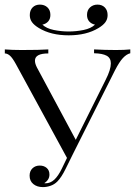

<svg xmlns="http://www.w3.org/2000/svg" viewBox="-22 -780 571 812"><path d="M529 -571V-554.8Q512.9 -550.8 497.6 -534.3Q482.3 -517.7 464.5 -483.1L288.7 -133.1L255.6 -66.1Q237.9 -29.8 220.2 -12.1Q208.1 0 191.9 5.6Q175.8 11.3 159.7 11.3Q134.7 11.3 119 -1.6Q103.2 -14.5 103.2 -37.1Q103.2 -56.5 115.3 -68.1Q127.4 -79.8 146 -79.8Q163.7 -79.8 175.4 -69.8Q187.1 -59.7 187.1 -41.9Q187.1 -29.8 181 -20.6Q175 -11.3 165.3 -5.6Q166.9 -4.8 170.2 -4.8Q191.1 -4.8 207.7 -20.2Q224.2 -35.5 239.5 -66.9L261.3 -112.1L45.2 -508.9Q30.6 -535.5 19.8 -544.8Q8.9 -554 -1.6 -554V-571Q29.8 -568.5 69.4 -568.5Q147.6 -568.5 182.3 -571V-554Q125.8 -554 125.8 -523.4Q125.8 -511.3 133.9 -495.2L298.4 -188.7L425 -442.7Q446.8 -485.5 446.8 -512.1Q446.8 -534.7 429 -544.4Q411.3 -554 375.8 -554.8V-571Q421.8 -568.5 468.5 -568.5Q504.8 -568.5 529 -571ZM433.1 -716.1Q433.1 -699.2 423.8 -686.3Q414.5 -673.4 394.4 -661.3Q343.5 -630.6 268.5 -630.6Q193.5 -630.6 142.7 -661.3Q122.6 -673.4 113.3 -686.3Q104 -699.2 104 -716.1Q104 -736.3 115.7 -748.4Q127.4 -760.5 146.8 -760.5Q166.1 -760.5 178.6 -748.8Q191.1 -737.1 191.1 -716.9Q191.1 -700 181.9 -689.5Q172.6 -679 157.3 -675.8Q174.2 -659.7 205.6 -653.2Q237.1 -646.8 268.5 -646.8Q300 -646.8 331.5 -653.2Q362.9 -659.7 379.8 -675.8Q364.5 -679 355.2 -689.5Q346 -700 346 -716.9Q346 -737.1 358.9 -748.8Q371.8 -760.5 390.3 -760.5Q409.7 -760.5 421.4 -748.4Q433.1 -736.3 433.1 -716.1Z"/></svg>

Font: Playfair Display
Style: Regular
Weight: 400
Designer: Claus Eggers Sørensen
Foundry: Claus Eggers Sørensen
Version: Version 1.005; ttfautohint (v1.2) -l 10 -r 42 -G 200 -x 21 -